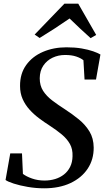

<svg xmlns="http://www.w3.org/2000/svg" viewBox="-20 -1008 570 1039"><path d="M219 11Q174 11 130.5 3.5Q87 -4 54.5 -14.5Q22 -25 10 -34L35.5 -178H99L104 -67Q122 -53 153.2 -42Q184.5 -31 221 -31Q251.5 -31 278.5 -39.2Q305.5 -47.5 326.2 -63.8Q347 -80 359.5 -105Q372 -130 372.5 -163Q374 -201 358.2 -229Q342.5 -257 314.2 -280.5Q286 -304 249 -328Q220 -346.5 191.5 -367.8Q163 -389 139.8 -414.8Q116.5 -440.5 102.5 -472Q88.5 -503.5 88.5 -542.5Q88 -609.5 121.8 -656.2Q155.5 -703 212.8 -727.5Q270 -752 339.5 -752Q385.5 -752 421.8 -745.8Q458 -739.5 483.8 -730.5Q509.5 -721.5 523.5 -713L499.5 -577.5H437.5L431.5 -682Q417.5 -693.5 392.8 -702Q368 -710.5 332 -710.5Q295.5 -710.5 264.5 -695.8Q233.5 -681 214.5 -653Q195.5 -625 195 -584.5Q195 -545 213.2 -516.5Q231.5 -488 262.8 -464.2Q294 -440.5 333 -415.5Q371.5 -390.5 406.5 -362Q441.5 -333.5 464 -296.8Q486.5 -260 487 -209.5Q487.5 -145 454.5 -95.2Q421.5 -45.5 361.2 -17.2Q301 11 219 11ZM167.5 -821 328.5 -988H403.5L500.5 -819L470.5 -801.5Q441.5 -827.5 412.8 -854.2Q384 -881 356.5 -908Q318.5 -881.5 278 -855.2Q237.5 -829 194.5 -802.5Z"/></svg>

Font: Merriweather 72pt Medium
Style: Italic
Weight: 500
Italic angle: -7.8°
Version: Version 2.101